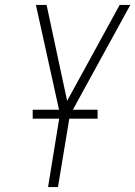

<svg xmlns="http://www.w3.org/2000/svg" viewBox="-20 -755 546 775"><path d="M174 0 222 -295 125 -735H168L251 -348L463 -735H506L262 -290L214 0ZM374 -276H112V-312H374Z"/></svg>

Font: Iosevka SS04 XLt Obl
Style: Regular
Weight: 200
Italic angle: -9°
Monospace: yes
Designer: Belleve Invis
Foundry: Belleve Invis
Version: Version 19.0.0; ttfautohint (v1.8.4)